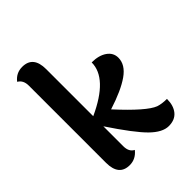

<svg xmlns="http://www.w3.org/2000/svg" viewBox="-218 -900 1035 1035"><g transform="rotate(-45 299.5 -382.5)"><path d="M212 -675V-316Q411 -407 411 -527Q465 -527 498 -504Q531 -481 531 -443Q531 -390 473.5 -349.5Q416 -309 306 -274Q436 -132 494 -110Q521 -101 559 -101Q559 -50 534.5 -20Q510 10 462.5 10Q415 10 361 -43Q307 -96 212 -239V-87Q212 -44 242 -29Q211 10 165 10Q83 10 83 -90V-678Q83 -720 53 -737Q82 -775 129 -775Q212 -775 212 -675Z"/></g></svg>

Font: Laila SemiBold
Style: Regular
Weight: 600
Designer: Hitesh Malaviya
Foundry: Indian Type Foundry
Version: Version 1.302;PS 1.0;hotconv 1.0.78;makeotf.lib2.5.61930; tt